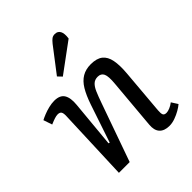

<svg xmlns="http://www.w3.org/2000/svg" viewBox="-219 -897 1034 1034"><g transform="rotate(-45 298.0 -379.5)"><path d="M582 -35Q571 -25 551 -13.5Q531 -2 508.5 6Q486 14 465 14Q426 14 407 -7Q388 -28 392 -69L417 -354Q422 -407 412.5 -427Q403 -447 378 -447Q356 -447 342 -434Q328 -421 317 -395.5Q306 -370 292 -330L175 0H93L109 -416Q110 -438 104 -447Q98 -456 82 -456Q72 -456 58 -451.5Q44 -447 23 -438L6 -488Q17 -494 36.5 -502Q56 -510 78.5 -515.5Q101 -521 121 -521Q164 -521 180 -495Q196 -469 191 -419L166 -152L173 -150L246 -367Q264 -420 284.5 -454Q305 -488 333 -504.5Q361 -521 399 -521Q444 -521 468 -502Q492 -483 499.5 -444.5Q507 -406 502 -348L480 -90Q478 -66 482.5 -56.5Q487 -47 503 -47Q514 -47 529.5 -53.5Q545 -60 559 -71ZM332 -744Q344 -759 353.5 -766Q363 -773 377 -773Q399 -773 408.5 -755.5Q418 -738 413 -703L246 -580L224 -603Z"/></g></svg>

Font: Literata
Style: Italic
Weight: 400
Italic angle: -2°
Designer: Latin by Veronika Burian and Jose Scaglione. Greek by Irene Vlachou. Cyrillic by Vera Evstafieva
Foundry: TypeTogether
Version: Version 3.103;gftools[0.9.29]